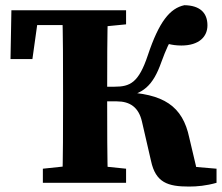

<svg xmlns="http://www.w3.org/2000/svg" viewBox="-20 -696 847 731"><path d="M143.2 0H460V-53.7L314.1 -68.7H284.7L143.2 -53.7V0ZM217.1 0H391C388 -103 388 -207 388 -315.2V-342.6C388 -452 388 -556 391 -657H217.1C220.1 -554 220.1 -450 220.1 -347V-310C220.1 -205 220.1 -101 217.1 0ZM20 -471.1H103.4L129.4 -657L56.9 -600.5H296.9V-657H23.4L20 -471.1ZM699.6 14.3C730.3 14.3 765.5 11.1 804.4 0V-53.7L636.8 -67.9L733.1 -34.4L700.7 -171.4C675.5 -292 603.2 -340.9 442.7 -345.5L443 -327C523.6 -335.4 562.5 -369.2 594.3 -459.6C612.3 -508.4 624.8 -536.6 645.2 -566.7L587.8 -541.2C605.3 -532.3 633 -522.7 670.5 -522.7C738.7 -522.7 769.8 -557.1 769.8 -599.4C769.8 -648.2 740.2 -675.3 682 -676.2C627 -664.6 585.5 -613.3 543 -486.1C508.1 -381.1 475.5 -365.9 416.2 -365.9H303.4V-310.1H424.6C474.8 -310.1 507.9 -287.5 520.4 -233.4L554.9 -83.7C572.5 -0.7 619 14.3 699.6 14.3ZM296.9 -587.6 306.9 -588.3 460 -603.3V-657H296.9V-587.6Z"/></svg>

Font: Source Serif Variable
Style: Regular
Weight: 389
Designer: Frank Grießhammer
Foundry: Adobe Systems Incorporated
Version: Version 3.001;hotconv 1.0.111;makeotfexe 2.5.65597